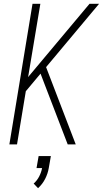

<svg xmlns="http://www.w3.org/2000/svg" viewBox="-20 -755 540 1004"><path d="M29 0 150 -735H191L127 -352L448 -735H498L221 -404L376 0H334L213 -315L192 -370L115 -278L69 0ZM179 229 156 205Q174 189 185 167.5Q196 146 200 124H171L182 61H246L235 124Q230 153 216 180.5Q202 208 179 229Z"/></svg>

Font: Iosevka SS04 Extralight
Style: Italic
Weight: 200
Italic angle: -9°
Monospace: yes
Designer: Belleve Invis
Foundry: Belleve Invis
Version: Version 19.0.0; ttfautohint (v1.8.4)